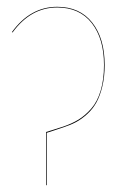

<svg xmlns="http://www.w3.org/2000/svg" viewBox="-20 -547 379 567"><path d="M116.2 0V-157.2L166 -172.9Q191.9 -181.6 211.9 -193.8Q231.9 -206.1 249.8 -226.6Q267.6 -247.1 277.3 -279.5Q287.1 -312 287.1 -355Q287.1 -432.6 251 -478.8Q214.8 -524.9 148.9 -524.9Q70.8 -524.9 17.1 -451.2L15.1 -452.1Q69.3 -526.9 148.9 -526.9Q215.8 -526.9 252.4 -480.2Q289.1 -433.6 289.1 -355Q289.1 -320.3 282.2 -292Q275.4 -263.7 264.6 -244.4Q253.9 -225.1 237.5 -210.2Q221.2 -195.3 204.6 -186.5Q188 -177.7 167 -170.9L118.2 -154.8V0Z"/></svg>

Font: Fira Sans Compressed Two
Style: Regular
Weight: 100
Width: 1
Designer: Carrois Corporate & Edenspiekermann AG
Foundry: Carrois Corporate GbR & Edenspiekermann AG
Version: Version 4.203;PS 004.203;hotconv 1.0.88;makeotf.lib2.5.64775